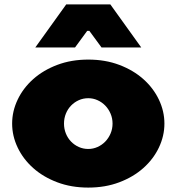

<svg xmlns="http://www.w3.org/2000/svg" viewBox="-20 -820 800 870"><path d="M380 -375Q357 -375 337 -366Q317 -357 302 -341.5Q287 -326 278.5 -305Q270 -284 270 -260Q270 -236 278.5 -215Q287 -194 302 -178.5Q317 -163 337 -154Q357 -145 380 -145Q402 -145 422 -154Q442 -163 457 -178.5Q472 -194 481 -215Q490 -236 490 -260Q490 -284 481 -305Q472 -326 457 -341.5Q442 -357 422 -366Q402 -375 380 -375ZM380 -550Q457 -550 520.5 -526Q584 -502 629.5 -461.5Q675 -421 700 -368.5Q725 -316 725 -260Q725 -204 700 -151.5Q675 -99 629.5 -58.5Q584 -18 520.5 6Q457 30 380 30Q303 30 239.5 6Q176 -18 130.5 -58.5Q85 -99 60 -151.5Q35 -204 35 -260Q35 -316 60 -368.5Q85 -421 130.5 -461.5Q176 -502 239.5 -526Q303 -550 380 -550ZM480 -800 620 -605H440L385 -680H375L320 -605H140L280 -800Z"/></svg>

Font: Imperial One
Style: Regular
Weight: 400
Designer: Jovanny Lemonad
Foundry: Jovanny Lemonad
Version: Version 1.000